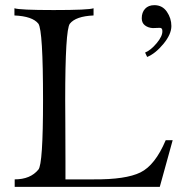

<svg xmlns="http://www.w3.org/2000/svg" viewBox="-20 -725 720 745"><path d="M650 -181 600 0H37V-29Q98 -29 129 -67Q147 -88 147 -337Q147 -607 129 -633Q106 -662 36 -665V-693Q56 -686 188 -686Q325 -686 343 -693V-665Q274 -662 251 -633Q233 -609 233 -337Q233 -326 233.5 -248.5Q234 -171 234 -98.5Q234 -26 234 -29H343Q468 -28 525 -56Q582 -84 623 -181ZM645 -624Q645 -592 614 -554.5Q583 -517 551 -504L543 -521Q565 -530 588 -557.5Q611 -585 610 -605Q610 -617 600 -617Q595 -617 586 -616.5Q577 -616 573 -616Q555 -617 542.5 -626.5Q530 -636 530 -654Q530 -677 543 -691Q556 -705 579 -705Q610 -705 627.5 -679.5Q645 -654 645 -624Z"/></svg>

Font: GFS Artemisia
Style: Regular
Weight: 400
Designer: Takis Katsoulidis and George D. Matthiopoulos
Foundry: Takis Katsoulidis and George D. Matthiopoulos
Version: Version 1.0